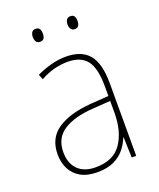

<svg xmlns="http://www.w3.org/2000/svg" viewBox="-134 -786 726 879"><g transform="rotate(-20 229.0 -347.0)"><path d="M232 -537Q307 -537 343.5 -494Q380 -451 380 -353V0H358L355 -99H353Q342 -71 322 -46Q302 -21 269.5 -5.5Q237 10 189 10Q140 10 108 -8Q76 -26 60 -57.5Q44 -89 44 -129Q44 -208 103 -247.5Q162 -287 266 -295L354 -301V-347Q354 -437 324.5 -474.5Q295 -512 232 -512Q200 -512 167.5 -504Q135 -496 98 -476L88 -501Q122 -517 158.5 -527Q195 -537 232 -537ZM267 -271Q176 -265 124 -231.5Q72 -198 72 -129Q72 -75 102.5 -44.5Q133 -14 189 -14Q276 -14 315 -71.5Q354 -129 354 -220V-277ZM121 -673Q121 -685 126.5 -694.5Q132 -704 145 -704Q160 -704 165 -694.5Q170 -685 170 -673Q170 -659 165 -650Q160 -641 145 -641Q132 -641 126.5 -650.5Q121 -660 121 -673ZM290 -673Q290 -685 296 -694.5Q302 -704 314 -704Q329 -704 334 -695Q339 -686 339 -673Q339 -660 334 -650.5Q329 -641 314 -641Q302 -641 296 -650.5Q290 -660 290 -673Z"/></g></svg>

Font: Noto Sans Khmer SemiCondensed Thin
Style: Regular
Weight: 250
Width: 4
Designer: Danh Hong and the Monotype Design Team
Foundry: Monotype Imaging Inc.
Version: Version 2.004